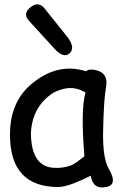

<svg xmlns="http://www.w3.org/2000/svg" viewBox="-20 -823 552 873"><path d="M118.7 -790Q154.8 -819.3 182.6 -784.7L284.2 -657.7Q323.7 -607.9 297.9 -582Q270.5 -554.7 227.5 -601.6L111.8 -728.5Q82 -761.2 118.7 -790ZM246.1 27.3Q26.9 27.8 25.4 -207Q23.9 -359.9 126 -443.4Q243.2 -539.6 371.1 -499Q385.3 -511.2 415 -504.4Q473.6 -491.2 462.4 -428.7Q451.2 -367.7 448.7 -220.7Q446.8 -103.5 475.1 -54.7Q516.6 16.6 463.4 27.3Q402.3 40 392.6 -24.4Q291.5 26.9 246.1 27.3ZM302.7 -70.8Q320.3 -77.1 363.8 -112.8Q346.2 -322.8 368.7 -401.9Q321.3 -431.6 269.5 -418.9Q233.4 -410.2 211.9 -394Q125 -331.1 120.6 -216.3Q122.1 -66.9 223.1 -60.1Q265.6 -57.1 302.7 -70.8Z"/></svg>

Font: Comic Relief LRS
Style: Regular
Weight: 400
Designer: Jeff Davis
Foundry: Loudifier
Version: Version 1.0